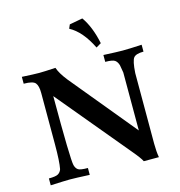

<svg xmlns="http://www.w3.org/2000/svg" viewBox="-133 -1063 1113 1186"><g transform="rotate(-15 423.5 -470.0)"><path d="M736.3 4.9H639.6Q630.4 -16.1 582.5 -72.8L203.6 -528.3Q203.6 -122.1 213.9 -84Q220.2 -61.5 234.4 -52.7Q248.5 -43.9 295.4 -43.9V0Q203.6 -4.4 169.4 -4.4Q141.6 -4.4 45.9 0V-43.9Q90.3 -43.9 105.7 -53.2Q121.1 -62.5 127.4 -81.1Q136.7 -127.9 136.7 -237.8V-566.4Q136.7 -611.8 121.3 -630.6Q106 -649.4 46.9 -649.4V-693.4Q124.5 -689 156.7 -689Q186.5 -689 261.7 -693.4Q273.9 -656.2 314 -605.5L659.2 -186.5V-557.1Q652.8 -597.7 650.9 -605.5Q644.5 -627.9 629.9 -638.7Q615.2 -649.4 568.4 -649.4V-693.4Q657.2 -689 690.4 -689Q731 -689 813 -693.4V-649.4Q765.1 -649.4 749.8 -630.9Q734.4 -612.3 729.5 -534.7V-82Q729.5 -34.7 736.3 4.9ZM539.6 -749Q483.4 -863.8 406.2 -904.8L417 -929.7L501 -945.3Q549.3 -877.4 571.8 -768.1Z"/></g></svg>

Font: Kelvinch
Style: Bold
Weight: 700
Designer: Paul James Miller
Foundry: High-Logic / Made with FontCreator
Version: Version 3.501;March 28, 2021;FontCreator 13.0.0.2683 64-bit